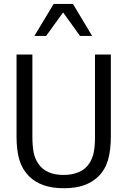

<svg xmlns="http://www.w3.org/2000/svg" viewBox="-20 -962 654 996"><path d="M310.4 14.4Q250.5 14.4 206.2 -1.2Q161.9 -16.8 130.7 -47.5Q95.5 -83.2 80.7 -132.2Q65.8 -181.2 65.8 -254.5V-679.2H148V-254.5Q148 -206.4 154.2 -173Q160.4 -139.6 178.7 -112.9Q198 -84.2 230.7 -69.3Q263.4 -54.5 310.4 -54.5Q354.5 -54.5 388.9 -69.3Q423.3 -84.2 442.1 -112.9Q460.4 -140.1 466.6 -172.8Q472.8 -205.4 472.8 -252V-679.2H555V-254.5Q555 -183.2 540.6 -132.9Q526.2 -82.7 491.1 -47.5Q458.9 -16.3 415.8 -1Q372.8 14.4 310.4 14.4ZM457.9 -775.7H395L307.4 -897.5L219.3 -775.7H158.4L258.4 -941.6H358.4Z"/></svg>

Font: Shan Wanhai
Style: Regular
Weight: 400
Designer: Khon Soe Zaw Thu
Foundry: Shan Unicode
Version: Version 1.00 June 3, 2017, initial release